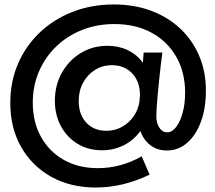

<svg xmlns="http://www.w3.org/2000/svg" viewBox="-20 -712 969 866"><path d="M439.9 -34.2Q378.4 -34.2 330.6 -63Q282.7 -91.8 255.1 -142.3Q227.5 -192.9 227.5 -257.8Q227.5 -327.6 259 -383.8Q290.5 -439.9 344.2 -472.7Q397.9 -505.4 464.8 -505.4Q515.6 -505.4 556.6 -485.6Q597.7 -465.8 624.5 -428.7L627.9 -475.1H712.4Q709 -451.2 705.3 -419.4Q701.7 -387.7 698 -353.5Q694.3 -319.3 691.4 -286.6Q688.5 -253.9 686.8 -228Q685.1 -202.1 685.1 -187Q685.1 -156.7 698.7 -136Q712.4 -115.2 733.9 -115.2Q756.3 -115.2 774.7 -139.4Q793 -163.6 804 -203.9Q814.9 -244.1 814.9 -293.5Q814.9 -386.2 774.9 -456.1Q734.9 -525.9 663.1 -564.7Q591.3 -603.5 496.1 -603.5Q417.5 -603.5 350.3 -576.9Q283.2 -550.3 233.4 -502.2Q183.6 -454.1 155.8 -389.6Q127.9 -325.2 127.9 -249Q127.9 -161.1 165 -94.5Q202.1 -27.8 268.1 9.3Q334 46.4 420.9 46.4Q525.4 46.4 619.1 -6.8L654.8 75.7Q534.2 133.8 412.1 133.8Q297.9 133.8 210.9 85.2Q124 36.6 75.2 -49.3Q26.4 -135.3 26.4 -248.5Q26.4 -343.8 61.3 -424.6Q96.2 -505.4 159.4 -565.4Q222.7 -625.5 307.9 -658.7Q393.1 -691.9 493.2 -691.9Q585.4 -691.9 661.4 -663.6Q737.3 -635.3 792.7 -583.3Q848.1 -531.2 878.4 -460.2Q908.7 -389.2 908.7 -303.2Q908.7 -223.6 886.2 -162.8Q863.8 -102.1 824 -67.6Q784.2 -33.2 732.4 -33.2Q690.4 -33.2 659.2 -56.4Q627.9 -79.6 613.3 -121.1Q582.5 -79.1 537.8 -56.6Q493.2 -34.2 439.9 -34.2ZM459.5 -122.1Q497.1 -122.1 528.6 -138.9Q560.1 -155.8 581.3 -185.1Q602.5 -214.4 608.9 -252.9L611.3 -283.7Q611.3 -323.7 595.5 -354Q579.6 -384.3 551.3 -401.1Q522.9 -418 485.4 -418Q442.4 -418 408.4 -396.7Q374.5 -375.5 354.7 -338.9Q335 -302.2 335 -256.3Q335 -195.8 369.1 -158.9Q403.3 -122.1 459.5 -122.1Z"/></svg>

Font: Kumbh Sans
Style: Bold
Weight: 700
Version: Version 1.005